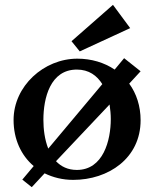

<svg xmlns="http://www.w3.org/2000/svg" viewBox="-20 -724 636 792"><path d="M492 -484 453 -437C410 -466 357 -482 299 -482C161 -482 36 -369 36 -229C36 -150 67 -83 119 -39L72 17L111 48L164 -9C199 8 238 18 282 18C427 18 560 -71 560 -228C560 -286 543 -338 513 -379L560 -430ZM159 -230C159 -319 187 -437 297 -437C347 -437 380 -412 402 -377L179 -111C164 -149 159 -192 159 -230ZM437 -233C437 -145 406 -23 297 -23C260 -23 232 -37 211 -59L432 -293C435 -273 437 -252 437 -233ZM446 -704 275 -554 309 -512 517 -608Z"/></svg>

Font: Original Surfer
Style: Regular
Weight: 400
Designer: Astigmatic (AOETI)
Foundry: Astigmatic (AOETI)
Version: Version 1.001